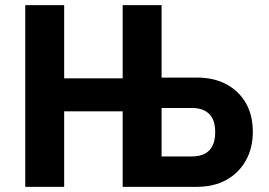

<svg xmlns="http://www.w3.org/2000/svg" viewBox="-20 -725 1045 745"><path d="M78 0V-705H229V-421H456V-705H607V-424H744Q810 -424 858.5 -398Q907 -372 934 -325Q961 -278 961 -214Q961 -150 933.5 -101.5Q906 -53 857.5 -26.5Q809 0 743 0H456V-293H229V0ZM607 -118H724Q769 -118 792 -141.5Q815 -165 815 -213Q815 -260 791.5 -283Q768 -306 725 -306H607Z"/></svg>

Font: Nunito Sans 7pt Condensed ExtraBold
Style: Regular
Weight: 800
Width: 3
Designer: Vernon Adams
Foundry: Vernon Adams
Version: Version 3.101;gftools[0.9.27]